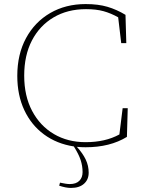

<svg xmlns="http://www.w3.org/2000/svg" viewBox="-20 -710 707 944"><path d="M401 14Q390 14 379.5 13.5Q369 13 358 12Q387 44 401.5 74.5Q416 105 416 139Q416 173 393 193.5Q370 214 329 214Q304 214 271 203L275 188Q289 191 301.5 193Q314 195 323 195Q354 195 370 179Q386 163 386 136Q386 106 376.5 77Q367 48 343 10Q259 -3 196.5 -49Q134 -95 99.5 -168.5Q65 -242 65 -337Q65 -443 108 -522.5Q151 -602 227 -646Q303 -690 401 -690Q463 -690 508.5 -676.5Q554 -663 597 -637L601 -498H576L561 -625Q525 -645 489 -655Q453 -665 403 -665Q312 -665 243.5 -624.5Q175 -584 137 -511Q99 -438 99 -338Q99 -238 138 -164.5Q177 -91 245 -51Q313 -11 401 -11Q498 -11 567 -49L583 -178H608L604 -37Q521 14 401 14Z"/></svg>

Font: Source Serif 4 SmText ExtraLight
Style: Regular
Weight: 200
Designer: Frank Grießhammer
Foundry: Adobe
Version: Version 4.005;hotconv 1.1.0;makeotfexe 2.6.0